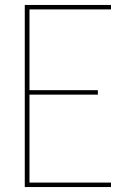

<svg xmlns="http://www.w3.org/2000/svg" viewBox="-20 -755 540 775"><path d="M80 0V-735H428V-717H99V-391H375V-373H99V-18H428V0Z"/></svg>

Font: Iosevka SS04 Thin
Style: Regular
Weight: 100
Monospace: yes
Designer: Belleve Invis
Foundry: Belleve Invis
Version: Version 19.0.0; ttfautohint (v1.8.4)